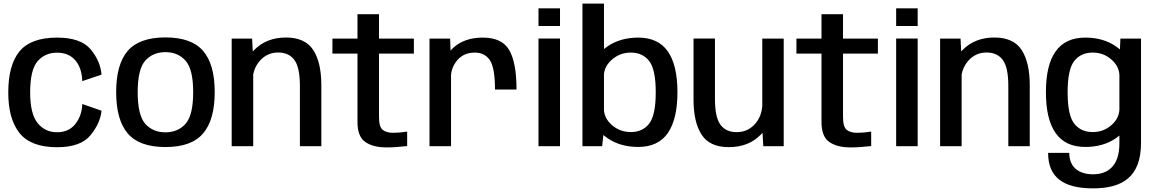

<svg xmlns="http://www.w3.org/2000/svg" viewBox="-20 -805 6364 1057"><path d="M294 5.5C381 5.5 442.5 -16.5 478.5 -61C514.5 -105 534.5 -150 539 -195.5L433 -232.5C431.5 -189 418.5 -152 394.5 -122C370.5 -92 337 -77 294 -77C250.5 -77 215 -93.5 187.5 -127C160 -160.5 146 -217 146 -295.5C146 -379 159.5 -436.5 187 -468C214.5 -499.5 250 -515 294 -515C337 -515 370.5 -501 394.5 -473C418.5 -445 431.5 -406.5 433 -358.5L539 -394C534.5 -444.5 514.5 -491.5 478.5 -534C442.5 -576.5 381 -598 294 -598C198 -598 129 -572.5 87.5 -522.5C46 -472 25.5 -396.5 25.5 -295.5C25.5 -199 46 -124.5 87.5 -72.5C129 -20.5 198 5.5 294 5.5Z M891 4.5C986 4.5 1055 -20 1097.5 -70C1140.5 -119.5 1162 -195.5 1162 -298C1162 -400.5 1140.5 -476 1097.5 -525.5C1055 -574.5 986 -599 891 -599C795.5 -599 726.5 -574.5 683.5 -525.5C641 -476 619.5 -400.5 619.5 -298C619.5 -195.5 641 -119.5 683.5 -70C726.5 -20 795.5 4.5 891 4.5ZM891 -76.5C844.5 -76.5 807.5 -92.5 779.5 -123.5C752 -155 738 -213 738 -297.5C738 -382 752 -439.5 779.5 -471C807.5 -502 844.5 -518 891 -518C937 -518 974 -502 1001.5 -471C1029.5 -439.5 1043.5 -382 1043.5 -297.5C1043.5 -213 1029.5 -155 1001.5 -123.5C974 -92.5 937 -76.5 891 -76.5Z M1255.5 0H1374V-396C1379.5 -424.5 1392 -449.5 1410.5 -470.5C1437.5 -500.5 1471 -516 1511 -516C1550.5 -516 1580.5 -502 1600.5 -475C1621 -447.5 1631 -400 1631 -332V0H1749V-337C1749 -418.5 1734.5 -482.5 1705 -529C1675.5 -575 1625 -598.5 1554.5 -598.5C1482.5 -598.5 1424.5 -575.5 1380 -530.5C1377 -528 1374 -525 1371.5 -522L1368 -592.5H1255.5Z M2108 6.5C2141.5 6.5 2179.5 4 2221.5 -1V-80.5C2194 -76 2169 -74 2146.5 -74C2119.5 -73.5 2099.5 -79.5 2086.5 -90.5C2073 -102 2066.5 -125 2066.5 -160.5V-510H2258.5V-592.5H2066.5V-727H1948V-592.5H1810V-510H1948V-133C1948 -79.5 1962.5 -42.5 1991.5 -23C2020.5 -3 2059.5 6.5 2108 6.5Z M2705 -312H2823.5C2823.5 -411 2810 -483.5 2783.5 -529C2757 -575 2708.5 -598 2638 -598C2571 -598 2517.5 -579.5 2477 -543.5C2471 -538 2465.5 -532.5 2460.5 -526.5L2458 -592.5H2344.5V0H2463V-392C2465.5 -422 2477 -449.5 2497.5 -473.5C2521 -501.5 2553.5 -515.5 2594.5 -515.5C2630.5 -515.5 2658 -501.5 2677 -473.5C2695.5 -445.5 2705 -391.5 2705 -312Z M2944.5 0H3063V-593H2944.5ZM2944.5 -759V-662H3063V-759Z M3186.5 0H3295L3301.5 -61.5C3308.5 -56 3315.5 -50.5 3323.5 -45C3370.5 -12.5 3427.5 4 3493.5 4C3567 4 3621.5 -22 3657 -73C3692 -124.5 3709.5 -199 3709.5 -297.5C3709.5 -396 3692 -470.5 3657 -521.5C3621.5 -572.5 3567 -598 3493.5 -598C3427.5 -598 3370.5 -581.5 3323.5 -549C3317 -544.5 3311 -539.5 3305 -535V-785H3186.5ZM3305 -396.5C3307.5 -426.5 3322 -453 3348.5 -476.5C3378 -502.5 3413 -515.5 3453.5 -515.5C3496 -515.5 3529.5 -500 3553.5 -469.5C3578 -438.5 3590 -381 3590 -297C3590 -212.5 3578 -155 3553.5 -124C3529.5 -93.5 3496 -78 3453.5 -78C3413 -78 3378 -91 3348.5 -116.5C3322 -140 3307.5 -167 3305 -197.5Z M4182 0H4294.5V-592.5H4176.5V-222C4173.5 -182.5 4160.5 -149.5 4136.5 -122.5C4109.5 -92.5 4076 -77.5 4036 -77.5C3996.5 -77.5 3966.5 -91 3946.5 -118C3926 -145.5 3916 -193 3916 -261V-593H3798V-256.5C3798 -174.5 3812.5 -110.5 3842 -64.5C3871.5 -18 3921.5 5 3992.5 5C4064.5 5 4122.5 -17.5 4167 -62.5C4171 -66 4174.5 -70 4178 -74Z M4662.5 6.5C4696 6.5 4734 4 4776 -1V-80.5C4748.5 -76 4723.5 -74 4701 -74C4674 -73.5 4654 -79.5 4641 -90.5C4627.5 -102 4621 -125 4621 -160.5V-510H4813V-592.5H4621V-727H4502.5V-592.5H4364.5V-510H4502.5V-133C4502.5 -79.5 4517 -42.5 4546 -23C4575 -3 4614 6.5 4662.5 6.5Z M4913.5 0H5032V-593H4913.5ZM4913.5 -759V-662H5032V-759Z M5155.5 0H5274V-396C5279.5 -424.5 5292 -449.5 5310.5 -470.5C5337.5 -500.5 5371 -516 5411 -516C5450.5 -516 5480.5 -502 5500.5 -475C5521 -447.5 5531 -400 5531 -332V0H5649V-337C5649 -418.5 5634.5 -482.5 5605 -529C5575.5 -575 5525 -598.5 5454.5 -598.5C5382.5 -598.5 5324.5 -575.5 5280 -530.5C5277 -528 5274 -525 5271.5 -522L5268 -592.5H5155.5Z M5997.5 232C6160.5 232 6261.5 168 6261.5 -18V-592.5H6148L6145.5 -533C6139 -538.5 6132 -543.5 6124.5 -549C6078 -581.5 6021.5 -598 5955 -598C5881.5 -598 5827 -572.5 5791.5 -522C5755.5 -471.5 5738 -397 5738 -297.5C5738 -198.5 5755.5 -123.5 5791.5 -72.5C5827 -21.5 5881.5 4 5955 4C6021.5 4 6078 -12.5 6124.5 -45C6131 -49.5 6137 -54 6142.5 -58.5V-15.5C6142.5 113.5 6074.5 154.5 5997.5 154.5C5920.5 154.5 5866.5 117 5866.5 36.5H5750C5750 170.5 5833 232 5997.5 232ZM6142.5 -392.5V-201.5C6141 -169.5 6127 -141.5 6099.5 -117C6070.5 -91 6036 -78 5995.5 -78C5952.5 -78 5919 -93 5894.5 -123.5C5870 -154 5857.5 -212 5857.5 -297C5857.5 -382 5870 -439.5 5894.5 -470C5919 -500.5 5952.5 -515.5 5995.5 -515.5C6036 -515.5 6070.5 -502.5 6099.5 -476.5C6127 -452 6141 -424 6142.5 -392.5Z"/></svg>

Font: Anybody Medium
Style: Regular
Weight: 500
Designer: Tyler Finck
Foundry: Etcetera Type Company
Version: Version 1.110